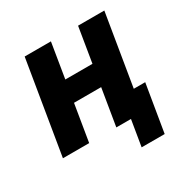

<svg xmlns="http://www.w3.org/2000/svg" viewBox="-153 -653 907 931"><g transform="rotate(-30 300.0 -187.5)"><path d="M378 145 402 0H320L354 -206H202L168 0H21L107 -520H254L222 -325H374L406 -520H553L487 -120H551L507 145Z"/></g></svg>

Font: Iosevka Heavy Extended
Style: Italic
Weight: 900
Width: 7
Italic angle: -9°
Monospace: yes
Designer: Belleve Invis
Foundry: Belleve Invis
Version: Version 32.5.0; ttfautohint (v1.8.4)